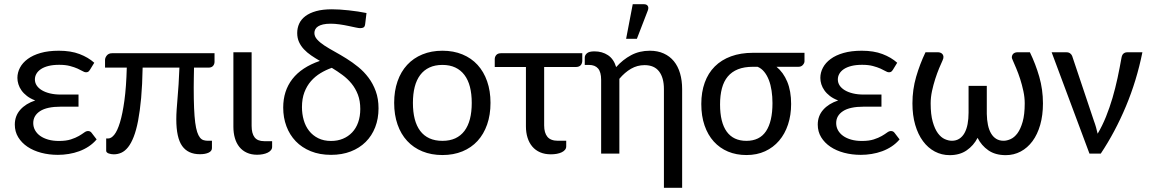

<svg xmlns="http://www.w3.org/2000/svg" viewBox="-20 -724 5421 905"><path d="M404.3 -395.5Q399.4 -387.7 395.3 -385.5Q391.1 -383.3 384.8 -383.3Q378.4 -383.3 369.4 -388.7Q360.4 -394 345.7 -400.6Q331.1 -407.2 310.1 -412.8Q289.1 -418.5 258.8 -418.5Q230 -418.5 208.5 -413.1Q187 -407.7 172.9 -398.2Q158.7 -388.7 151.6 -376.2Q144.5 -363.8 144.5 -349.6Q144.5 -334 153.1 -321Q161.6 -308.1 177.5 -298.6Q193.4 -289.1 215.8 -283.7Q238.3 -278.3 266.6 -278.3H350.1V-221.2H266.6Q201.2 -221.2 168.9 -200.2Q136.7 -179.2 136.7 -144Q136.7 -125.5 145.3 -110.1Q153.8 -94.7 169.4 -83.5Q185.1 -72.3 207.5 -65.9Q230 -59.6 257.8 -59.6Q291.5 -59.6 314 -66.9Q336.4 -74.2 351.6 -83Q366.7 -91.8 376.5 -99.1Q386.2 -106.4 395 -106.4Q400.4 -106.4 404.5 -104.2Q408.7 -102.1 411.6 -98.1L435.5 -66.9Q419.4 -47.9 398.4 -33.9Q377.4 -20 353.5 -11.2Q329.6 -2.4 304 1.7Q278.3 5.9 252.9 5.9Q210.9 5.9 174.1 -3.9Q137.2 -13.7 109.6 -32.2Q82 -50.8 65.9 -77.1Q49.8 -103.5 49.8 -136.7Q49.8 -177.7 75.7 -206.8Q101.6 -235.8 146 -250.5Q123 -259.3 107.2 -271.5Q91.3 -283.7 81.3 -297.9Q71.3 -312 66.7 -327.1Q62 -342.3 62 -356.9Q62 -381.8 74.2 -405Q86.4 -428.2 110.6 -446Q134.8 -463.9 171.4 -474.4Q208 -484.9 257.3 -484.9Q314 -484.9 355 -469.2Q396 -453.6 424.3 -428.2Z M991.2 -473.1V-432.6Q991.2 -421.4 984.1 -413.3Q977.1 -405.3 963.4 -405.3H894.5Q894 -379.4 893.6 -356.9Q893.1 -334.5 893.1 -312Q893.1 -255.4 894.8 -214.8Q896.5 -174.3 900.1 -146.5Q903.8 -118.7 909.4 -101.8Q915 -85 922.4 -75.7Q929.7 -66.4 939.2 -63.5Q948.7 -60.5 960.4 -60.5H979V-25.9Q979 -11.7 963.1 -4.4Q947.3 2.9 922.4 2.9Q866.2 2.9 838.6 -35.9Q811 -74.7 811 -162.1Q811 -183.1 812.7 -207.8Q814.5 -232.4 816.9 -262Q819.3 -291.5 821.8 -326.9Q824.2 -362.3 825.7 -405.3H652.3Q650.9 -324.2 645.3 -262.2Q639.6 -200.2 630.9 -154.8Q622.1 -109.4 610.1 -78.9Q598.1 -48.3 583.5 -30Q568.8 -11.7 552 -4.2Q535.2 3.4 516.6 3.4Q510.7 3.4 504.4 2.4Q498 1.5 492.7 -0.5Q487.3 -2.4 483.9 -5.6Q480.5 -8.8 480.5 -13.2V-71.3H490.2Q504.4 -71.3 518.8 -89.1Q533.2 -106.9 545.4 -146.7Q557.6 -186.5 566.4 -250.2Q575.2 -314 577.6 -405.3H475.1V-441.4Q475.1 -452.1 483.6 -462.6Q492.2 -473.1 508.3 -473.1Z M1080.1 -477.5H1166V-130.9Q1166 -95.2 1179.9 -76.9Q1193.8 -58.6 1225.1 -58.6H1262.7V-31.7Q1262.7 -22.9 1256.8 -15.9Q1251 -8.8 1241.2 -4.2Q1231.4 0.5 1218.8 2.9Q1206.1 5.4 1191.9 5.4Q1164.6 5.4 1143.6 -4.2Q1122.6 -13.7 1108.4 -31.2Q1094.2 -48.8 1087.2 -73Q1080.1 -97.2 1080.1 -126.5Z M1701.2 -610.4Q1699.7 -598.6 1694.1 -595Q1688.5 -591.3 1677.2 -591.3Q1671.4 -591.3 1656.2 -594.5Q1641.1 -597.7 1621.8 -601.8Q1602.5 -606 1580.6 -609.1Q1558.6 -612.3 1539.1 -612.3Q1517.6 -612.3 1502.9 -608.9Q1488.3 -605.5 1479.2 -599.6Q1470.2 -593.8 1466.1 -585.7Q1461.9 -577.6 1461.9 -568.8Q1461.9 -552.2 1474.9 -537.8Q1487.8 -523.4 1509 -509.5Q1530.3 -495.6 1557.4 -480.7Q1584.5 -465.8 1613 -448Q1641.6 -430.2 1668.7 -408.2Q1695.8 -386.2 1717 -357.9Q1738.3 -329.6 1751.2 -293.9Q1764.2 -258.3 1764.2 -213.4Q1764.2 -164.6 1748.5 -124.3Q1732.9 -84 1703.6 -54.9Q1674.3 -25.9 1633.1 -10Q1591.8 5.9 1540.5 5.9Q1486.8 5.9 1444.8 -11.2Q1402.8 -28.3 1374 -58.3Q1345.2 -88.4 1330.1 -128.9Q1314.9 -169.4 1314.9 -216.8Q1314.9 -295.9 1358.2 -351.6Q1401.4 -407.2 1487.8 -437Q1465.8 -449.7 1446.5 -462.9Q1427.2 -476.1 1412.6 -491.7Q1397.9 -507.3 1389.4 -526.1Q1380.9 -544.9 1380.9 -568.4Q1380.9 -591.8 1390.1 -612.3Q1399.4 -632.8 1419.4 -647.9Q1439.5 -663.1 1470.2 -671.6Q1501 -680.2 1544.4 -680.2Q1560.5 -680.2 1581.3 -679Q1602.1 -677.7 1623.8 -675.3Q1645.5 -672.9 1667.2 -669.7Q1689 -666.5 1707.5 -662.6ZM1678.2 -210.4Q1678.2 -248.5 1667 -277.8Q1655.8 -307.1 1637 -330.1Q1618.2 -353 1594 -370.8Q1569.8 -388.7 1543.9 -404.3Q1516.1 -394.5 1490.7 -379.2Q1465.3 -363.8 1445.8 -341.6Q1426.3 -319.3 1414.8 -289.1Q1403.3 -258.8 1403.3 -219.2Q1403.3 -187 1411.6 -158Q1419.9 -128.9 1437 -107.2Q1454.1 -85.4 1480 -72.5Q1505.9 -59.6 1540.5 -59.6Q1571.3 -59.6 1596.4 -70.1Q1621.6 -80.6 1639.9 -99.9Q1658.2 -119.1 1668.2 -147.2Q1678.2 -175.3 1678.2 -210.4Z M1837.9 0ZM2065.4 -484.9Q2117.7 -484.9 2159.7 -467.5Q2201.7 -450.2 2231 -418.2Q2260.3 -386.2 2276.1 -340.8Q2292 -295.4 2292 -239.3Q2292 -182.6 2276.1 -137.2Q2260.3 -91.8 2231 -59.8Q2201.7 -27.8 2159.7 -10.5Q2117.7 6.8 2065.4 6.8Q2013.2 6.8 1970.9 -10.5Q1928.7 -27.8 1899.2 -59.8Q1869.6 -91.8 1853.8 -137.2Q1837.9 -182.6 1837.9 -239.3Q1837.9 -295.4 1853.8 -340.8Q1869.6 -386.2 1899.2 -418.2Q1928.7 -450.2 1970.9 -467.5Q2013.2 -484.9 2065.4 -484.9ZM2065.4 -60.1Q2100.1 -60.1 2126 -72Q2151.9 -84 2169.2 -106.9Q2186.5 -129.9 2195.1 -163.1Q2203.6 -196.3 2203.6 -238.8Q2203.6 -281.2 2195.1 -314.5Q2186.5 -347.7 2169.2 -370.6Q2151.9 -393.6 2126 -405.8Q2100.1 -418 2065.4 -418Q2030.3 -418 2004.2 -405.8Q1978 -393.6 1960.7 -370.6Q1943.4 -347.7 1934.8 -314.5Q1926.3 -281.2 1926.3 -238.8Q1926.3 -196.3 1934.8 -163.1Q1943.4 -129.9 1960.7 -106.9Q1978 -84 2004.2 -72Q2030.3 -60.1 2065.4 -60.1Z M2312 -445.3Q2312 -456.5 2319.3 -464.8Q2326.7 -473.1 2341.3 -473.1H2724.6V-439Q2724.6 -424.3 2716.8 -416.3Q2709 -408.2 2694.3 -408.2H2544.9V-132.8Q2544.9 -97.7 2560.3 -79.1Q2575.7 -60.5 2609.9 -60.5H2648.9V-33.7Q2648.9 -24.9 2643.1 -17.8Q2637.2 -10.7 2627.4 -6.1Q2617.7 -1.5 2604.5 1Q2591.3 3.4 2576.7 3.4Q2547.9 3.4 2525.9 -6.1Q2503.9 -15.6 2489 -33.2Q2474.1 -50.8 2466.6 -75Q2459 -99.1 2459 -128.4V-408.2H2312Z M2736.3 0ZM3195.3 161.1H3109.4V-304.2Q3109.4 -357.4 3086.7 -387.2Q3064 -417 3018.1 -417Q2983.9 -417 2954.3 -399.9Q2924.8 -382.8 2899.4 -352.5V0H2813.5V-347.7Q2813.5 -384.3 2799.1 -401.1Q2784.7 -418 2755.9 -418H2736.3V-452.6Q2736.3 -463.9 2746.6 -472.9Q2756.8 -481.9 2781.7 -481.9Q2818.4 -481.9 2845.7 -463.9Q2873 -445.8 2884.3 -407.7Q2915.5 -442.9 2954.8 -463.9Q2994.1 -484.9 3043 -484.9Q3080.1 -484.9 3108.6 -471.9Q3137.2 -459 3156.5 -435.3Q3175.8 -411.6 3185.5 -378.2Q3195.3 -344.7 3195.3 -304.2ZM2931.2 -541 2962.4 -704.1H3015.6Q3028.3 -704.1 3033.4 -695.8Q3038.6 -687.5 3033.2 -673.8L2981.9 -541Z M3640.1 -409.2Q3672.4 -382.8 3690.7 -338.9Q3709 -294.9 3709 -233.9Q3709 -181.2 3694.3 -137Q3679.7 -92.8 3652.3 -60.8Q3625 -28.8 3586.2 -11Q3547.4 6.8 3498.5 6.8Q3450.7 6.8 3411.6 -9.5Q3372.6 -25.9 3344.5 -56.9Q3316.4 -87.9 3301 -132.6Q3285.6 -177.2 3285.6 -233.9Q3285.6 -290 3301.8 -334.7Q3317.9 -379.4 3349.1 -410.6Q3380.4 -441.9 3425.8 -458.5Q3471.2 -475.1 3529.3 -475.1H3772V-435.1Q3772 -426.8 3764.4 -418Q3756.8 -409.2 3743.7 -409.2ZM3621.1 -237.8Q3621.1 -268.6 3616.9 -296.4Q3612.8 -324.2 3604 -346.9Q3595.2 -369.6 3582 -385.7Q3568.8 -401.9 3550.8 -409.2H3529.3Q3487.8 -409.2 3458.5 -397.5Q3429.2 -385.7 3410.4 -363.3Q3391.6 -340.8 3382.8 -307.6Q3374 -274.4 3374 -231.9Q3374 -147 3405.5 -103.5Q3437 -60.1 3498 -60.1Q3560.5 -60.1 3590.8 -105.7Q3621.1 -151.4 3621.1 -237.8Z M4189 -395.5Q4184.1 -387.7 4179.9 -385.5Q4175.8 -383.3 4169.4 -383.3Q4163.1 -383.3 4154.1 -388.7Q4145 -394 4130.4 -400.6Q4115.7 -407.2 4094.7 -412.8Q4073.7 -418.5 4043.5 -418.5Q4014.6 -418.5 3993.2 -413.1Q3971.7 -407.7 3957.5 -398.2Q3943.4 -388.7 3936.3 -376.2Q3929.2 -363.8 3929.2 -349.6Q3929.2 -334 3937.7 -321Q3946.3 -308.1 3962.2 -298.6Q3978 -289.1 4000.5 -283.7Q4022.9 -278.3 4051.3 -278.3H4134.8V-221.2H4051.3Q3985.8 -221.2 3953.6 -200.2Q3921.4 -179.2 3921.4 -144Q3921.4 -125.5 3929.9 -110.1Q3938.5 -94.7 3954.1 -83.5Q3969.7 -72.3 3992.2 -65.9Q4014.6 -59.6 4042.5 -59.6Q4076.2 -59.6 4098.6 -66.9Q4121.1 -74.2 4136.2 -83Q4151.4 -91.8 4161.1 -99.1Q4170.9 -106.4 4179.7 -106.4Q4185.1 -106.4 4189.2 -104.2Q4193.4 -102.1 4196.3 -98.1L4220.2 -66.9Q4204.1 -47.9 4183.1 -33.9Q4162.1 -20 4138.2 -11.2Q4114.3 -2.4 4088.6 1.7Q4063 5.9 4037.6 5.9Q3995.6 5.9 3958.7 -3.9Q3921.9 -13.7 3894.3 -32.2Q3866.7 -50.8 3850.6 -77.1Q3834.5 -103.5 3834.5 -136.7Q3834.5 -177.7 3860.4 -206.8Q3886.2 -235.8 3930.7 -250.5Q3907.7 -259.3 3891.8 -271.5Q3876 -283.7 3866 -297.9Q3856 -312 3851.3 -327.1Q3846.7 -342.3 3846.7 -356.9Q3846.7 -381.8 3858.9 -405Q3871.1 -428.2 3895.3 -446Q3919.4 -463.9 3956.1 -474.4Q3992.7 -484.9 4042 -484.9Q4098.6 -484.9 4139.6 -469.2Q4180.7 -453.6 4209 -428.2Z M4466.8 -60.5Q4486.8 -60.5 4501.7 -70.1Q4516.6 -79.6 4526.4 -97.2Q4536.1 -114.7 4540.8 -139.2Q4545.4 -163.6 4545.4 -192.9V-319.3H4631.3V-187Q4631.8 -158.7 4636.7 -135.3Q4641.6 -111.8 4651.4 -95.2Q4661.1 -78.6 4675.8 -69.6Q4690.4 -60.5 4710.4 -60.5Q4726.1 -60.5 4743.7 -68.4Q4761.2 -76.2 4775.9 -95.9Q4790.5 -115.7 4800.3 -149.9Q4810.1 -184.1 4810.1 -236.8Q4810.1 -265.1 4803.7 -294.7Q4797.4 -324.2 4788.6 -351.6Q4779.8 -378.9 4770 -401.9Q4760.3 -424.8 4753.9 -439.5Q4748.5 -449.7 4749.5 -456.8Q4750.5 -463.9 4754.2 -468.5Q4757.8 -473.1 4763.4 -475.3Q4769 -477.5 4773.4 -477.5H4834.5Q4861.3 -422.4 4878.7 -362.1Q4896 -301.8 4896 -236.8Q4896 -180.7 4883.1 -135.5Q4870.1 -90.3 4846.7 -58.6Q4823.2 -26.9 4791 -9.8Q4758.8 7.3 4720.7 7.3Q4671.4 7.3 4638.7 -15.4Q4606 -38.1 4587.9 -74.2Q4569.3 -38.1 4536.6 -15.4Q4503.9 7.3 4456.5 7.3Q4418.5 7.3 4386.2 -9.8Q4354 -26.9 4330.6 -58.6Q4307.1 -90.3 4293.9 -135.5Q4280.8 -180.7 4280.8 -236.8Q4280.8 -301.8 4298.3 -362.1Q4315.9 -422.4 4342.3 -477.5H4403.3Q4407.7 -477.5 4413.3 -475.3Q4418.9 -473.1 4422.6 -468.5Q4426.3 -463.9 4427 -456.8Q4427.7 -449.7 4422.9 -439.5Q4416 -424.8 4406.5 -401.9Q4397 -378.9 4388.2 -351.6Q4379.4 -324.2 4373 -294.7Q4366.7 -265.1 4366.7 -236.8Q4366.7 -184.1 4376.5 -149.9Q4386.2 -115.7 4400.9 -95.9Q4415.5 -76.2 4433.1 -68.4Q4450.7 -60.5 4466.8 -60.5Z M5364.7 -477.5Q5337.9 -344.2 5287.1 -222.9Q5236.3 -101.6 5168.5 0H5115.2L4937 -477.5H5007.8Q5017.6 -477.5 5024.4 -472.2Q5031.2 -466.8 5033.7 -460L5136.2 -154.3Q5142.1 -138.7 5146.2 -123.8Q5150.4 -108.9 5153.8 -93.8Q5175.8 -130.9 5193.1 -173.8Q5210.4 -216.8 5223.9 -262.7Q5237.3 -308.6 5247.6 -356.4Q5257.8 -404.3 5266.1 -451.2Q5268.6 -465.8 5275.9 -471.7Q5283.2 -477.5 5292.5 -477.5Z"/></svg>

Font: Carlito
Style: Regular
Weight: 400
Designer: Lukasz Dziedzic
Foundry: tyPoland Lukasz Dziedzic
Version: Version 1.103; Beta1; all basic design good, some composites